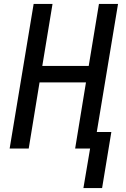

<svg xmlns="http://www.w3.org/2000/svg" viewBox="-20 -755 640 976"><path d="M404 201 438 0H362L417 -336H181L126 0H29L151 -735H247L195 -420H431L483 -735H580L472 -84H546L499 201Z"/></svg>

Font: Iosevka SS04 Medium Extended
Style: Italic
Weight: 500
Width: 7
Italic angle: -9°
Monospace: yes
Designer: Belleve Invis
Foundry: Belleve Invis
Version: Version 19.0.0; ttfautohint (v1.8.4)